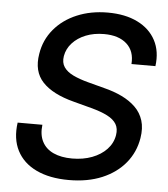

<svg xmlns="http://www.w3.org/2000/svg" viewBox="-53 -786 741 846"><g transform="rotate(5 317.5 -363.0)"><path d="M282.2 11.7Q197.3 11.7 138.4 -16.4Q79.6 -44.4 52.7 -96.7Q25.9 -148.9 36.1 -220.7H145.5Q140.1 -176.8 156 -146Q171.9 -115.2 206.1 -99.6Q240.2 -84 288.6 -84Q337.4 -84 376.7 -98.9Q416 -113.8 441.4 -140.6Q466.8 -167.5 472.7 -203.1Q477.5 -232.4 465.6 -252.4Q453.6 -272.5 425.5 -286.9Q397.5 -301.3 353.5 -313L274.4 -334Q179.7 -358.4 135.5 -405.5Q91.3 -452.6 104.5 -530.8Q114.3 -593.3 153.6 -640.1Q192.9 -687 253.9 -712.6Q314.9 -738.3 390.1 -738.3Q467.3 -738.3 521.7 -711.4Q576.2 -684.6 602.1 -635.7Q627.9 -586.9 619.1 -521.5H513.2Q517.6 -578.6 482.2 -610.6Q446.8 -642.6 381.8 -642.6Q336.9 -642.6 301 -628.2Q265.1 -613.8 242.2 -588.6Q219.2 -563.5 213.4 -530.8Q208.5 -501.5 221.9 -481.7Q235.4 -461.9 263.2 -448.5Q291 -435.1 330.1 -424.8L401.9 -405.8Q445.8 -395 481.7 -377.7Q517.6 -360.4 542.5 -335.9Q567.4 -311.5 577.9 -277.8Q588.4 -244.1 581.1 -199.7Q570.8 -136.7 531.5 -89.1Q492.2 -41.5 429 -14.9Q365.7 11.7 282.2 11.7Z"/></g></svg>

Font: Inter 24pt Medium
Style: Italic
Weight: 500
Italic angle: -9.3988°
Designer: Rasmus Andersson
Foundry: rsms
Version: Version 4.001;git-66647c0bb